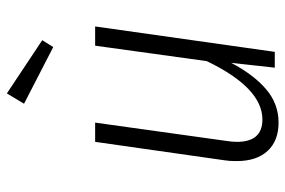

<svg xmlns="http://www.w3.org/2000/svg" viewBox="-156 -664 831 559"><g transform="rotate(-90 259.5 -384.5)"><path d="M70 -111Q70 -133 72 -144L126 -523H182L129 -143Q126 -125 126 -110Q126 -36 191 -36Q283 -36 361 -198L406 -523H462L388 0H342L356 -127Q322 -62 279.5 -25.5Q237 11 182 11Q129 11 99.5 -21Q70 -53 70 -111ZM267 -780 422 -677 402 -645 237 -730Z"/></g></svg>

Font: Fira Sans Condensed Light
Style: Italic
Weight: 300
Width: 3
Italic angle: -8°
Designer: Carrois Corporate & Edenspiekermann AG
Foundry: Carrois Corporate GbR & Edenspiekermann AG
Version: Version 4.203